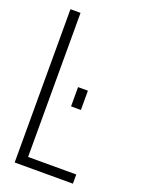

<svg xmlns="http://www.w3.org/2000/svg" viewBox="-135 -762 605 824"><g transform="rotate(20 167.5 -350.0)"><path d="M306 0H40V-700H86V-42H306ZM185 -397H230V-309H185Z"/></g></svg>

Font: Bebas Neue Book
Style: Regular
Weight: 400
Designer: Ryoichi Tsunekawa
Foundry: Ryoichi Tsunekawa
Version: Version 001.003